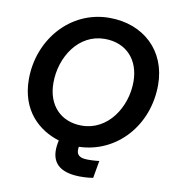

<svg xmlns="http://www.w3.org/2000/svg" viewBox="-94 -797 966 1052"><g transform="rotate(10 389.0 -271.0)"><path d="M393 170C424 173 463 171 494 166L511 69C490 72 452 74 432 72C398 69 382 53 386 20L387 12C597 6 756 -171 756 -397C756 -588 619 -713 431 -713C212 -713 53 -525 53 -306C53 -131 159 -38 273 -3L270 11C252 109 295 161 393 170ZM382 -105C265 -105 189 -185 189 -309C189 -455 281 -595 425 -595C546 -595 620 -512 620 -391C620 -248 527 -105 382 -105Z"/></g></svg>

Font: Fixel Display SemiBold
Style: Italic
Weight: 600
Italic angle: -10°
Designer: AlfaBravo + MacPaw
Foundry: Kyrylo Tkachov, Marchela Mozhyna, Serhii Makarenko, Maria Weinstein, Zakhar Kryvoshyya
Version: Version 1.210;Glyphs 3.2 (3217)